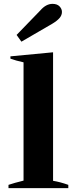

<svg xmlns="http://www.w3.org/2000/svg" viewBox="-20 -975 398 995"><path d="M66 -794 188 -920Q218 -955 252 -955Q276 -955 288.5 -942Q301 -929 301 -913Q301 -896 288.5 -881.5Q276 -867 251 -852L91 -759ZM24 -17Q53 -27 102 -39V-652Q61 -661 34 -671V-683L255 -704V-38Q292 -32 334 -17V0H24Z"/></svg>

Font: Trirong Bold
Style: Regular
Weight: 700
Designer: Katatrad Team
Foundry: CadsonDemak
Version: Version 1.000